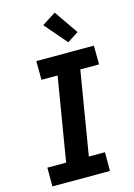

<svg xmlns="http://www.w3.org/2000/svg" viewBox="-143 -1054 786 1127"><g transform="rotate(-15 250.0 -491.0)"><path d="M30 0V-114H144L228 -621H130L129 -735H479L480 -621H366L282 -114H380V0ZM339 -793 223 -928 307 -982 407 -837Z"/></g></svg>

Font: Iosevka Curly Slab Heavy
Style: Italic
Weight: 900
Italic angle: -9°
Monospace: yes
Designer: Belleve Invis
Foundry: Belleve Invis
Version: Version 22.1.2; ttfautohint (v1.8.4)